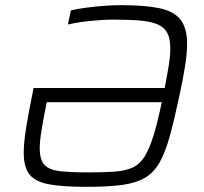

<svg xmlns="http://www.w3.org/2000/svg" viewBox="-20 -716 791 744"><path d="M314 8Q222 8 169 -2Q116 -12 94 -40.5Q72 -69 72 -123Q72 -162 80.5 -216Q89 -270 104 -344L110 -375H618Q628 -425 634 -462.5Q640 -500 640 -528Q640 -565 629 -587Q618 -609 593 -620.5Q568 -632 526 -636Q484 -640 422 -640Q381 -640 331 -635Q281 -630 243 -621L255 -676Q282 -682 316 -686.5Q350 -691 385 -693.5Q420 -696 449 -696Q540 -696 596.5 -684.5Q653 -673 679 -640.5Q705 -608 705 -546Q705 -509 697 -459Q689 -409 675 -344Q655 -250 637.5 -187Q620 -124 597.5 -85Q575 -46 540 -26Q505 -6 450.5 1Q396 8 314 8ZM326 -48Q385 -48 425.5 -51Q466 -54 493.5 -66.5Q521 -79 539.5 -108Q558 -137 574 -188Q590 -239 607 -320H161Q149 -259 141.5 -215Q134 -171 134 -141Q134 -96 153 -76.5Q172 -57 214 -52.5Q256 -48 326 -48Z"/></svg>

Font: Saira SemiExpanded Light
Style: Italic
Weight: 300
Width: 6
Italic angle: -12°
Designer: Hector Gatti with collaboration of the Omnibus-Type team
Foundry: Omnibus-Type
Version: Version 1.101